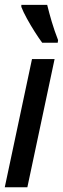

<svg xmlns="http://www.w3.org/2000/svg" viewBox="-23 -789 265 809"><path d="M-2.9 0 111.8 -540H207L92.3 0ZM154.8 -608.9Q141.6 -626.5 124 -654.1Q106.4 -681.6 90.6 -710.4Q74.7 -739.3 66.9 -759.8V-768.6H175.8Q184.1 -734.4 195.1 -697.3Q206.1 -660.2 221.7 -620.1L220.2 -608.9Z"/></svg>

Font: Open Sans Condensed SemiBold
Style: Italic
Weight: 600
Width: 3
Italic angle: -12°
Designer: Monotype Design Team
Foundry: Monotype Imaging Inc.
Version: Version 3.000; ttfautohint (v1.8.4)